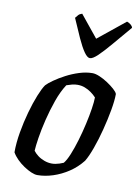

<svg xmlns="http://www.w3.org/2000/svg" viewBox="-85 -816 633 873"><g transform="rotate(10 231.0 -379.0)"><path d="M149 0Q137 0 120.5 -7Q104 -14 86 -26Q68 -38 53 -53Q38 -68 29 -84Q29 -128 37.5 -177Q46 -226 59 -272.5Q72 -319 86.5 -355Q101 -391 113 -408Q123 -419 145 -434.5Q167 -450 195.5 -465Q224 -480 255.5 -490Q287 -500 316 -500Q330 -500 349 -492Q368 -484 387 -471.5Q406 -459 420 -446.5Q434 -434 437 -425Q437 -395 429 -350Q421 -305 408.5 -256.5Q396 -208 381 -166.5Q366 -125 352 -102Q326 -69 292 -46.5Q258 -24 221 -12Q184 0 149 0ZM205 -63Q213 -63 221.5 -64.5Q230 -66 239.5 -69Q249 -72 258 -76Q270 -90 282.5 -120.5Q295 -151 306.5 -189.5Q318 -228 327 -268Q336 -308 341 -341Q346 -374 346 -393Q335 -405 321.5 -414.5Q308 -424 292.5 -430Q277 -436 259 -436Q246 -436 234 -433Q222 -430 208 -425Q186 -391 170 -345.5Q154 -300 142.5 -253Q131 -206 125 -167Q119 -128 118 -107Q126 -96 139 -86Q152 -76 169.5 -69.5Q187 -63 205 -63ZM292 -565Q280 -565 265 -586.5Q250 -608 232.5 -646.5Q215 -685 194 -734Q200 -742 206 -748.5Q212 -755 223 -758L305 -657L430 -758Q441 -754 448.5 -747.5Q456 -741 457 -734Q416 -686 383.5 -647.5Q351 -609 328 -587Q305 -565 292 -565Z"/></g></svg>

Font: Texturina Medium 12pt Medium
Style: Italic
Weight: 500
Italic angle: -11°
Version: Version 1.002